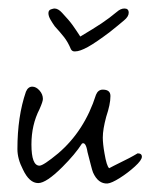

<svg xmlns="http://www.w3.org/2000/svg" viewBox="-20 -432 354 452"><path d="M233 0Q211 1 199 -26Q197 -31 194 -43Q191 -55 186 -74Q182 -99 173 -94Q157 -69 127 -39Q89 -1 70 -1Q49 -1 34 -33Q21 -58 21 -81Q21 -158 41 -216Q46 -228 56 -228Q65 -228 73 -219Q81 -210 81 -199Q81 -193 73 -175Q54 -138 54 -92Q54 -42 73 -42Q82 -42 117 -71Q179 -124 206 -209Q211 -221 222 -221Q240 -221 240 -206Q240 -196 237.5 -184Q235 -172 230 -157Q226 -142 224 -130Q222 -118 222 -108Q222 -101 223 -91.5Q224 -82 226 -71Q231 -41 237 -36Q237 -36 247.5 -41.5Q258 -47 271.5 -53.5Q285 -60 294.5 -65.5Q304 -71 304 -71Q314 -71 314 -63Q314 -55 297.5 -40Q281 -25 262 -13Q243 -1 233 0ZM109 -370Q104 -377 99 -385.5Q94 -394 94 -401Q94 -408 100 -410Q106 -412 108 -412Q117 -412 126 -402Q143 -384 151.5 -372Q160 -360 169 -346Q201 -365 219 -377Q237 -389 255 -404Q264 -412 273 -412Q283 -412 283 -402Q283 -393 272 -384Q264 -377 257 -371.5Q250 -366 239 -357Q206 -332 187 -321.5Q168 -311 157 -311H155Q150 -311 147 -316Q140 -333 130.5 -345Q121 -357 109 -370Z"/></svg>

Font: Square Peg
Style: Regular
Weight: 400
Designer: Robert E. Leuschke
Foundry: Robert E. Leuschke
Version: Version 1.010; ttfautohint (v1.8.4.7-5d5b)